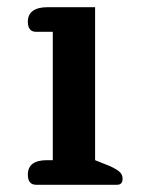

<svg xmlns="http://www.w3.org/2000/svg" viewBox="-20 -511 416 531"><path d="M80 0Q57 0 57 -28Q57 -68 110 -68H126V-423H80Q57 -423 57 -451Q57 -471 71 -481Q85 -491 110 -491H243V-68L283 -52Q303 -43 311 -35.5Q319 -28 319 -17Q319 0 304 0Z"/></svg>

Font: Maitree Semibold
Style: Regular
Weight: 600
Designer: CadsonDemak Team
Foundry: CadsonDemak
Version: Version 1.010